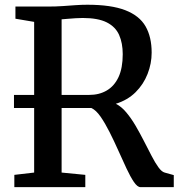

<svg xmlns="http://www.w3.org/2000/svg" viewBox="-20 -770 740 790"><path d="M39 0V-50.5L120.5 -60V-680L43.5 -693V-743H175.5Q210 -743 238.5 -745Q267 -747 291.5 -748.8Q316 -750.5 339.5 -750.5Q437.5 -750.5 495.5 -728Q553.5 -705.5 578.8 -661.8Q604 -618 604 -553.5Q604 -508.5 587.2 -465.8Q570.5 -423 537.8 -390.5Q505 -358 456.5 -343Q479 -332 499.2 -308Q519.5 -284 537.8 -252.8Q556 -221.5 572.5 -189.2Q589 -157 603.8 -128.5Q618.5 -100 632 -81.5Q645.5 -63 657.5 -60L695 -49.5V0H558Q545.5 0 531 -21.2Q516.5 -42.5 500.5 -76.8Q484.5 -111 467 -150.2Q449.5 -189.5 431 -226.2Q412.5 -263 393.8 -290Q375 -317 356 -325.5H37.5V-379.5H347.5Q388.5 -379.5 419.5 -397.8Q450.5 -416 467.8 -453Q485 -490 485 -547Q485 -592.5 470.2 -626Q455.5 -659.5 419.5 -677.8Q383.5 -696 320.5 -696Q306 -696 291.2 -695Q276.5 -694 261.8 -692.8Q247 -691.5 233.5 -690.5V-60L331 -50.5V0Z"/></svg>

Font: Merriweather 20pt Medium
Style: Regular
Weight: 500
Version: Version 2.100